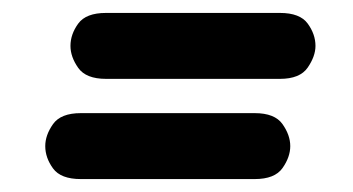

<svg xmlns="http://www.w3.org/2000/svg" viewBox="-20 -420 546 297"><path d="M105 -143Q74 -143 62 -159.5Q50 -176 50 -194Q50 -211 62 -228Q74 -245 105 -245H374Q405 -245 417 -228Q429 -211 429 -194Q429 -177 417 -160Q405 -143 374 -143ZM144 -298Q113 -298 101 -315Q89 -332 89 -349Q89 -367 101 -383.5Q113 -400 144 -400H413Q444 -400 456 -383.5Q468 -367 468 -349Q468 -333 456 -315.5Q444 -298 413 -298Z"/></svg>

Font: Edu TAS Beginner
Style: Bold
Weight: 700
Version: Version 1.003